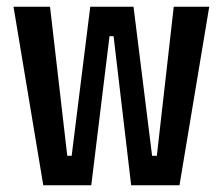

<svg xmlns="http://www.w3.org/2000/svg" viewBox="-20 -548 659 568"><path d="M108 0 20 -528H128L179 -87H192L247 -528H375L430 -87H444L494 -528H599L511 0H368L316 -441H304L250 0Z"/></svg>

Font: Bricolage Grotesque 24pt Condensed Medium
Style: Regular
Weight: 500
Width: 3
Designer: Mathieu Triay
Foundry: Atelier Triay
Version: Version 1.001;gftools[0.9.33.dev8+g029e19f]